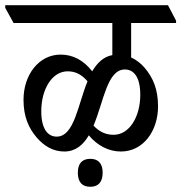

<svg xmlns="http://www.w3.org/2000/svg" viewBox="-57 -643 694 735"><path d="M189 -63C233 -63 262 -89 283 -125C316 -85 360 -63 406 -63C491 -63 548 -141 548 -236C548 -301 529 -345 498 -382C483 -400 465 -414 445 -423V-555H617V-564L586 -623H-37V-613L-5 -555H373V-432C339 -426 315 -402 296 -370C263 -412 223 -434 175 -434C92 -434 33 -357 33 -261C33 -196 53 -152 84 -116C112 -84 146 -63 189 -63ZM421 -377C454 -377 480 -350 480 -280C480 -197 439 -127 378 -127C348 -127 324 -138 301 -162C340 -254 353 -377 421 -377ZM101 -217C101 -301 142 -370 202 -370C232 -370 255 -358 278 -332C241 -241 227 -120 160 -120C127 -120 101 -148 101 -217ZM289 72C320 72 336 53 336 18C336 -16 320 -35 289 -35C257 -35 241 -17 241 18C241 54 257 72 289 72Z"/></svg>

Font: Noto Serif Devanagari Condensed
Style: Regular
Weight: 400
Width: 3
Designer: Universal Thirst, Indian Type Foundry and the Monotype Design Team
Foundry: Monotype Imaging Inc.
Version: Version 2.004